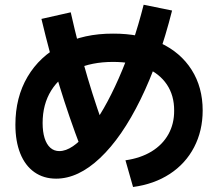

<svg xmlns="http://www.w3.org/2000/svg" viewBox="-20 -771 904 797"><path d="M702.9 -312Q703.3 -374.4 672.7 -420.1Q642 -465.7 584.9 -489.9Q527.7 -514 449.2 -514Q360.3 -514 294.2 -483.3Q228.2 -452.6 192.5 -395.2Q156.9 -337.8 156.9 -260.3Q156.9 -224.1 165.1 -197.8Q173.3 -171.6 188.9 -157.7Q204.5 -143.8 226.3 -143.8Q280.1 -143.8 345.7 -225Q411.3 -306.2 472.8 -445.7Q534.3 -585.2 576.3 -751.3L694.3 -727.3Q641 -516.6 563.6 -358.7Q486.2 -200.7 395.4 -115.1Q304.7 -29.4 213 -29.4Q161 -29.4 122.7 -56.4Q84.4 -83.4 64.1 -134Q43.9 -184.6 43.9 -253.6Q43.9 -366.6 94.3 -452.2Q144.8 -537.8 236.7 -584.9Q328.6 -631.9 449.2 -631.4Q561.6 -631.9 645.6 -592.7Q729.7 -553.4 775.5 -481.1Q821.3 -408.8 821.3 -312.6Q821.3 -228.2 785.8 -160Q750.3 -91.8 685 -49.1Q619.6 -6.4 532.3 5.2L500.8 -105.6Q563.5 -114.5 609.2 -142.3Q654.8 -170.2 679.1 -213.8Q703.3 -257.4 702.9 -312ZM152 -692.5 273.6 -719.9Q306.3 -574.7 344 -447.4Q381.7 -320.2 429.1 -194.4L315.7 -156.5Q266.1 -286.6 226.6 -415.7Q187.1 -544.8 152 -692.5Z"/></svg>

Font: Pretendard GOV Variable
Style: Regular
Weight: 400
Designer: Base glyphs from Inter by Rasmus Andersson; Hangul glyphs from Noto Sans CJK(Source Han Sans) by Jang Soo-young and Kang
Foundry: Kil Hyung-jin
Version: Version 1.307;Glyphs 3.2 (3192)